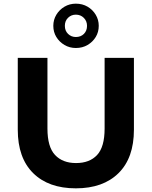

<svg xmlns="http://www.w3.org/2000/svg" viewBox="-20 -1016 828 1048"><path d="M394 12Q245 12 161 -71Q77 -154 77 -308V-700H239V-314Q239 -214 280.5 -170Q322 -126 395 -126Q469 -126 510 -170Q551 -214 551 -314V-700H711V-308Q711 -154 627 -71Q543 12 394 12ZM394 -754Q360 -754 332 -770.5Q304 -787 287.5 -814Q271 -841 271 -875Q271 -908 287.5 -935.5Q304 -963 332 -979.5Q360 -996 394 -996Q430 -996 458 -979.5Q486 -963 502.5 -935.5Q519 -908 519 -875Q519 -841 502.5 -814Q486 -787 458 -770.5Q430 -754 394 -754ZM394 -814Q421 -814 438 -831Q455 -848 455 -875Q455 -901 437.5 -918.5Q420 -936 394 -936Q369 -936 351.5 -919Q334 -902 334 -875Q334 -848 351.5 -831Q369 -814 394 -814Z"/></svg>

Font: Montserrat Z
Style: Bold
Weight: 700
Designer: Julieta Ulanovsky
Foundry: Julieta Ulanovsky
Version: Version 8.000